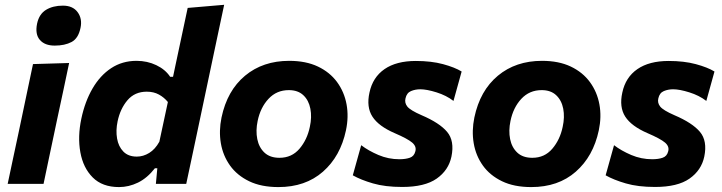

<svg xmlns="http://www.w3.org/2000/svg" viewBox="-20 -766 3010 800"><path d="M12 0Q23.5 -53.5 34 -103.8Q44.5 -154 58 -216L68.5 -266Q84 -341 95.2 -393.2Q106.5 -445.5 117.5 -499L268 -503.5Q256.5 -448.5 245.2 -395.2Q234 -342 217.5 -266L207 -216Q194 -154 183.2 -103.5Q172.5 -53 161.5 0ZM208 -576Q166.5 -576 146 -599.8Q125.5 -623.5 134.5 -667.5Q143 -707.5 171.8 -725Q200.5 -742.5 242 -742.5Q283.5 -742.5 303.5 -715.2Q323.5 -688 315.5 -650Q306.5 -606 278.2 -591Q250 -576 208 -576Z M476 13.5Q406.5 13.5 366.5 -26.5Q326.5 -66.5 314.8 -131.5Q303 -196.5 319 -272Q334 -343 365.5 -397.2Q397 -451.5 443.2 -482Q489.5 -512.5 549 -512.5Q593.5 -512.5 631.2 -494.5Q669 -476.5 689 -446H701L711 -493.5Q724 -554 736.5 -613.2Q749 -672.5 762 -733L914 -746Q901.5 -687 888.2 -624.5Q875 -562 860.5 -493.5L802 -216.5Q788.5 -153 778 -103.2Q767.5 -53.5 756 0H629.5L635.5 -65H625.5Q593.5 -24 555 -5.2Q516.5 13.5 476 13.5ZM550 -113.5Q577 -113.5 601.8 -128.8Q626.5 -144 644 -175.5L679.5 -341Q664 -360 642.2 -372Q620.5 -384 591.5 -384Q541.5 -384 511.2 -348.5Q481 -313 470 -260.5Q462 -222.5 467.8 -189Q473.5 -155.5 494 -134.5Q514.5 -113.5 550 -113.5Z M1140 13.5Q1068.5 13.5 1018.2 -10.8Q968 -35 938.5 -76.2Q909 -117.5 900.2 -169.2Q891.5 -221 903 -276.5Q926.5 -388.5 1001 -450.5Q1075.5 -512.5 1185 -512.5Q1254.5 -512.5 1304.5 -488.8Q1354.5 -465 1384.5 -424Q1414.5 -383 1424 -331.2Q1433.5 -279.5 1421.5 -223Q1398.5 -114.5 1325.5 -50.5Q1252.5 13.5 1140 13.5ZM1144.5 -108.5Q1195.5 -108.5 1227.8 -146.2Q1260 -184 1271 -237.5Q1280 -278 1273.2 -313Q1266.5 -348 1244 -369.2Q1221.5 -390.5 1183.5 -390.5Q1132.5 -390.5 1098.8 -354.2Q1065 -318 1053.5 -262Q1045 -221.5 1052 -186.5Q1059 -151.5 1082 -130Q1105 -108.5 1144.5 -108.5Z M1656 13Q1584.5 13 1534 -1.8Q1483.5 -16.5 1450 -35.5L1485 -161Q1515 -138 1556.8 -120.2Q1598.5 -102.5 1644 -102.5Q1670 -102.5 1687.8 -108.8Q1705.5 -115 1710.5 -135Q1716.5 -155.5 1697.5 -171.8Q1678.5 -188 1625 -211Q1557.5 -240 1531.8 -280Q1506 -320 1519.5 -380.5Q1533 -444 1582.2 -478Q1631.5 -512 1712.5 -512Q1776.5 -512 1825.8 -498.8Q1875 -485.5 1903.5 -468L1869.5 -345.5Q1839.5 -368.5 1798.8 -381.2Q1758 -394 1731 -394Q1710.5 -394 1692.5 -386.5Q1674.5 -379 1669.5 -356Q1665 -337.5 1677.2 -322Q1689.5 -306.5 1736.5 -286Q1811.5 -254 1843 -216.5Q1874.5 -179 1861 -113.5Q1849 -56.5 1799.5 -21.8Q1750 13 1656 13Z M2193.5 13.5Q2122 13.5 2071.8 -10.8Q2021.5 -35 1992 -76.2Q1962.5 -117.5 1953.8 -169.2Q1945 -221 1956.5 -276.5Q1980 -388.5 2054.5 -450.5Q2129 -512.5 2238.5 -512.5Q2308 -512.5 2358 -488.8Q2408 -465 2438 -424Q2468 -383 2477.5 -331.2Q2487 -279.5 2475 -223Q2452 -114.5 2379 -50.5Q2306 13.5 2193.5 13.5ZM2198 -108.5Q2249 -108.5 2281.2 -146.2Q2313.5 -184 2324.5 -237.5Q2333.5 -278 2326.8 -313Q2320 -348 2297.5 -369.2Q2275 -390.5 2237 -390.5Q2186 -390.5 2152.2 -354.2Q2118.5 -318 2107 -262Q2098.5 -221.5 2105.5 -186.5Q2112.5 -151.5 2135.5 -130Q2158.5 -108.5 2198 -108.5Z M2709.5 13Q2638 13 2587.5 -1.8Q2537 -16.5 2503.5 -35.5L2538.5 -161Q2568.5 -138 2610.2 -120.2Q2652 -102.5 2697.5 -102.5Q2723.5 -102.5 2741.2 -108.8Q2759 -115 2764 -135Q2770 -155.5 2751 -171.8Q2732 -188 2678.5 -211Q2611 -240 2585.2 -280Q2559.5 -320 2573 -380.5Q2586.5 -444 2635.8 -478Q2685 -512 2766 -512Q2830 -512 2879.2 -498.8Q2928.5 -485.5 2957 -468L2923 -345.5Q2893 -368.5 2852.2 -381.2Q2811.5 -394 2784.5 -394Q2764 -394 2746 -386.5Q2728 -379 2723 -356Q2718.5 -337.5 2730.8 -322Q2743 -306.5 2790 -286Q2865 -254 2896.5 -216.5Q2928 -179 2914.5 -113.5Q2902.5 -56.5 2853 -21.8Q2803.5 13 2709.5 13Z"/></svg>

Font: Commissioner
Style: Bold Italic
Weight: 700
Italic angle: -12°
Designer: Kostas Bartsokas
Foundry: Kostas Bartsokas
Version: Version 1.000; ttfautohint (v1.8.3)